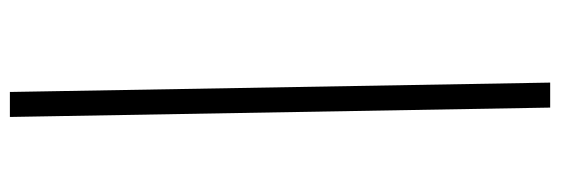

<svg xmlns="http://www.w3.org/2000/svg" viewBox="-376 -460 1084 371"><g transform="rotate(-90 165.5 -274.0)"><path d="M173.8 -796.4 191.9 247.6H143.6L125.5 -796.4Z"/></g></svg>

Font: Arian Grqi
Style: Regular
Weight: 400
Designer: Ruben Hakobyan (Tarumian)
Foundry: Ruben Hakobyan (Tarumian)
Version: Version 1.003